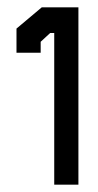

<svg xmlns="http://www.w3.org/2000/svg" viewBox="-20 -754 268 524"><path d="M128 -250V-664H117L91 -640V-610H25V-676L94 -734H194V-250Z"/></svg>

Font: Turret Road ExtraBold
Style: Regular
Weight: 800
Designer: Noponies
Foundry: Noponies
Version: Version 1.001; ttfautohint (v1.8)